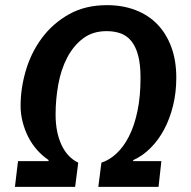

<svg xmlns="http://www.w3.org/2000/svg" viewBox="-20 -726 743 746"><path d="M60 -315Q60 -383 80.5 -452.5Q101 -522 143 -578.5Q185 -635 248 -670.5Q311 -706 396 -706Q456 -706 506 -687Q556 -668 591 -632Q626 -596 645.5 -543.5Q665 -491 665 -424Q665 -367 652.5 -316Q640 -265 618 -223.5Q596 -182 565 -151Q534 -120 498 -104L497 -100H607L596 0H362L374 -94Q405 -104 432.5 -129.5Q460 -155 481 -196Q502 -237 514 -294Q526 -351 526 -424Q526 -475 517 -509.5Q508 -544 491 -565.5Q474 -587 449.5 -596Q425 -605 394 -605Q340 -605 302.5 -576.5Q265 -548 241 -502Q217 -456 206.5 -398Q196 -340 196 -281Q196 -212 219 -163Q242 -114 284 -94L272 0H38L50 -100H168L169 -104Q145 -120 124.5 -143Q104 -166 90 -193.5Q76 -221 68 -252Q60 -283 60 -315Z"/></svg>

Font: Xgbmvzvtohvqztyvzapvmeyoton
Style: Regular
Weight: 500
Italic angle: -8°
Designer: Carrois Corporate & Edenspiekermann
Foundry: Carrois Corporate GbR & Edenspiekermann AG
Version: Version 2.001